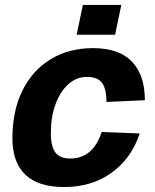

<svg xmlns="http://www.w3.org/2000/svg" viewBox="-20 -742 624 774"><path d="M238 12Q134 12 82 -38Q30 -88 30 -184Q30 -296 71 -378Q112 -460 185.5 -504Q259 -548 355 -548Q460 -548 512 -493.5Q564 -439 564 -338L409 -331Q409 -385 391 -408.5Q373 -432 330 -432Q288 -432 255 -402Q222 -372 203.5 -321Q185 -270 185 -206Q185 -151 203.5 -127Q222 -103 263 -103Q355 -103 390 -210L543 -204Q511 -105 431 -46.5Q351 12 238 12ZM289 -602 314 -722H469L444 -602Z"/></svg>

Font: Geist
Style: Bold Italic
Weight: 700
Italic angle: -12°
Designer: Basement.studio, Andrés Briganti, Mateo Zaragoza
Foundry: Basement.studio, Vercel, Andrés Briganti, Guido Ferreyra, Mateo Zaragoza
Version: Version 1.500; ttfautohint (v1.8.4.7-5d5b)